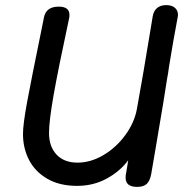

<svg xmlns="http://www.w3.org/2000/svg" viewBox="-20 -729 719 752"><path d="M677 -671Q677 -665 676 -662Q658 -567 642 -468Q638 -437 635 -424Q626 -362 590 -151L572 -46Q567 -20 554.5 -8.5Q542 3 517 3Q472 3 472 -33Q472 -42 473 -46Q477 -68 479 -81Q481 -94 482 -101Q449 -57 397 -29Q345 -1 282 -1Q213 -1 165 -29Q117 -57 93.5 -103Q70 -149 70 -204Q70 -242 86.5 -331Q103 -420 143 -615L152 -660Q160 -703 210 -703Q252 -703 252 -671Q252 -663 251 -659Q207 -454 189.5 -354Q172 -254 172 -208Q172 -155 201.5 -123.5Q231 -92 284 -92Q335 -92 385 -121.5Q435 -151 470.5 -199.5Q506 -248 516 -301Q537 -414 578 -664Q581 -685 594.5 -697Q608 -709 631 -709Q653 -709 665 -698.5Q677 -688 677 -671Z"/></svg>

Font: Mali Medium
Style: Italic
Weight: 500
Italic angle: -10°
Version: Version 1.000; ttfautohint (v1.6)